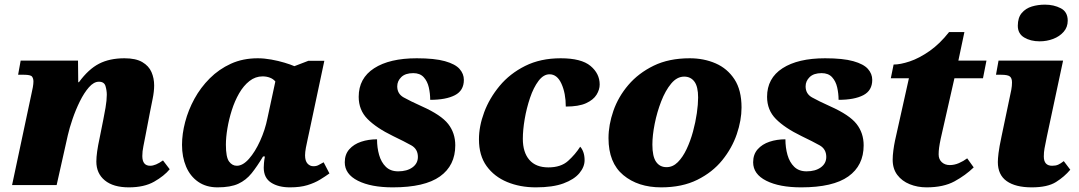

<svg xmlns="http://www.w3.org/2000/svg" viewBox="-20 -797 4648 827"><path d="M535 10Q468 10 431.5 -20Q395 -50 395 -101Q395 -120 398.5 -145Q402 -170 409 -202L425 -282Q429 -301 434.5 -333Q440 -365 440 -389Q440 -407 434.5 -426Q429 -445 406 -445Q384 -445 363 -421Q342 -397 324 -360.5Q306 -324 292.5 -284.5Q279 -245 272 -214L224 0H32L116 -395Q119 -407 121.5 -421.5Q124 -436 124 -446Q124 -459 118 -467Q112 -475 83 -475H58L69 -536H316L317 -443H320Q361 -499 406.5 -522.5Q452 -546 516 -546Q565 -546 593 -529.5Q621 -513 632.5 -486.5Q644 -460 644 -429Q644 -403 637.5 -371.5Q631 -340 626 -314L607 -215Q602 -188 597.5 -166.5Q593 -145 593 -125Q593 -83 627 -83Q650 -83 682 -106L711 -68Q687 -39 644 -14.5Q601 10 535 10Z M917 10Q868 10 833.5 -14Q799 -38 781.5 -79.5Q764 -121 764 -173Q764 -220 777.5 -271.5Q791 -323 817.5 -371.5Q844 -420 883.5 -459.5Q923 -499 974.5 -522.5Q1026 -546 1090 -546Q1118 -546 1148.5 -540.5Q1179 -535 1205.5 -527Q1232 -519 1248 -512L1308 -535H1377L1312 -229Q1310 -218 1305.5 -199Q1301 -180 1297.5 -160.5Q1294 -141 1294 -128Q1294 -104 1304.5 -92.5Q1315 -81 1330 -81Q1343 -81 1352 -86Q1361 -91 1374 -98L1399 -50Q1381 -37 1358 -23Q1335 -9 1304 0.5Q1273 10 1229 10Q1179 10 1147.5 -10.5Q1116 -31 1116 -75Q1116 -82 1117 -94.5Q1118 -107 1121 -123H1113Q1088 -81 1064 -51Q1040 -21 1006.5 -5.5Q973 10 917 10ZM1000 -83Q1026 -83 1052.5 -113Q1079 -143 1100.5 -190.5Q1122 -238 1132 -288L1166 -446Q1157 -457 1142.5 -462.5Q1128 -468 1111 -468Q1080 -468 1054.5 -448Q1029 -428 1010 -395Q991 -362 978.5 -322.5Q966 -283 959.5 -244Q953 -205 953 -174Q953 -120 966.5 -101.5Q980 -83 1000 -83Z M1672 10Q1578 10 1521.5 -18.5Q1465 -47 1465 -98Q1465 -132 1484.5 -154Q1504 -176 1535.5 -186.5Q1567 -197 1604 -197Q1604 -161 1613 -129.5Q1622 -98 1642 -78.5Q1662 -59 1695 -59Q1733 -59 1756.5 -76Q1780 -93 1780 -121Q1780 -155 1751.5 -171Q1723 -187 1673 -211Q1601 -246 1563 -284.5Q1525 -323 1525 -380Q1525 -460 1591.5 -503Q1658 -546 1775 -546Q1852 -546 1896.5 -533.5Q1941 -521 1959.5 -500Q1978 -479 1978 -453Q1978 -407 1939.5 -387Q1901 -367 1833 -367Q1833 -394 1827 -420.5Q1821 -447 1805 -464.5Q1789 -482 1760 -482Q1726 -482 1708.5 -465Q1691 -448 1691 -425Q1691 -393 1718.5 -377.5Q1746 -362 1797 -339Q1880 -302 1910.5 -263Q1941 -224 1941 -171Q1941 -84 1875 -37Q1809 10 1672 10Z M2288 10Q2220 10 2164.5 -13Q2109 -36 2076 -81.5Q2043 -127 2043 -197Q2043 -253 2065.5 -313.5Q2088 -374 2132 -427Q2176 -480 2242 -513Q2308 -546 2395 -546Q2484 -546 2523.5 -513Q2563 -480 2563 -433Q2563 -411 2549.5 -389Q2536 -367 2504.5 -352.5Q2473 -338 2417 -338Q2417 -395 2398.5 -436Q2380 -477 2347 -477Q2321 -477 2299.5 -448.5Q2278 -420 2263 -375.5Q2248 -331 2240 -284Q2232 -237 2232 -199Q2232 -141 2260 -108.5Q2288 -76 2342 -76Q2396 -76 2427 -104Q2458 -132 2479 -165Q2487 -157 2492.5 -142Q2498 -127 2498 -107Q2498 -78 2475.5 -51Q2453 -24 2407 -7Q2361 10 2288 10Z M2828 10Q2728 10 2664.5 -43Q2601 -96 2601 -202Q2601 -259 2622 -319.5Q2643 -380 2686.5 -431Q2730 -482 2795.5 -514Q2861 -546 2951 -546Q3012 -546 3062.5 -524Q3113 -502 3143.5 -455.5Q3174 -409 3174 -334Q3174 -279 3153.5 -219Q3133 -159 3091 -107Q3049 -55 2983.5 -22.5Q2918 10 2828 10ZM2851 -77Q2878 -77 2899.5 -98.5Q2921 -120 2937.5 -155Q2954 -190 2965 -230.5Q2976 -271 2981.5 -309.5Q2987 -348 2987 -377Q2987 -424 2971 -445.5Q2955 -467 2927 -467Q2896 -467 2871 -437Q2846 -407 2828 -360.5Q2810 -314 2800 -264Q2790 -214 2790 -174Q2790 -123 2806 -100Q2822 -77 2851 -77Z M3431 10Q3337 10 3280.5 -18.5Q3224 -47 3224 -98Q3224 -132 3243.5 -154Q3263 -176 3294.5 -186.5Q3326 -197 3363 -197Q3363 -161 3372 -129.5Q3381 -98 3401 -78.5Q3421 -59 3454 -59Q3492 -59 3515.5 -76Q3539 -93 3539 -121Q3539 -155 3510.5 -171Q3482 -187 3432 -211Q3360 -246 3322 -284.5Q3284 -323 3284 -380Q3284 -460 3350.5 -503Q3417 -546 3534 -546Q3611 -546 3655.5 -533.5Q3700 -521 3718.5 -500Q3737 -479 3737 -453Q3737 -407 3698.5 -387Q3660 -367 3592 -367Q3592 -394 3586 -420.5Q3580 -447 3564 -464.5Q3548 -482 3519 -482Q3485 -482 3467.5 -465Q3450 -448 3450 -425Q3450 -393 3477.5 -377.5Q3505 -362 3556 -339Q3639 -302 3669.5 -263Q3700 -224 3700 -171Q3700 -84 3634 -37Q3568 10 3431 10Z M3971 10Q3932 10 3898.5 -3.5Q3865 -17 3845 -43.5Q3825 -70 3825 -109Q3825 -127 3828 -149.5Q3831 -172 3835 -191L3895 -460H3817L3829 -519Q3858 -519 3898.5 -532.5Q3939 -546 3983.5 -577Q4028 -608 4068 -659H4134L4108 -536H4229L4214 -460H4091L4032 -200Q4027 -176 4025 -161Q4023 -146 4023 -132Q4023 -111 4036.5 -98.5Q4050 -86 4071 -86Q4091 -86 4110.5 -94.5Q4130 -103 4146 -115L4174 -76Q4139 -42 4091.5 -16Q4044 10 3971 10Z M4458 -619Q4419 -619 4391.5 -635.5Q4364 -652 4364 -686Q4364 -721 4381 -741Q4398 -761 4424.5 -769Q4451 -777 4481 -777Q4519 -777 4549 -761.5Q4579 -746 4579 -708Q4579 -680 4561.5 -660Q4544 -640 4516.5 -629.5Q4489 -619 4458 -619ZM4424 10Q4354 10 4316 -17Q4278 -44 4278 -99Q4278 -113 4281 -138Q4284 -163 4294 -210L4329 -377Q4333 -394 4336 -410.5Q4339 -427 4339 -442Q4339 -460 4330 -467.5Q4321 -475 4292 -475H4270L4281 -536H4559L4489 -208Q4482 -174 4479 -157.5Q4476 -141 4476 -123Q4476 -83 4512 -83Q4527 -83 4537.5 -87.5Q4548 -92 4562 -103L4590 -66Q4565 -36 4528.5 -13Q4492 10 4424 10Z"/></svg>

Font: Noto Serif Black
Style: Italic
Weight: 900
Italic angle: -12°
Designer: Monotype Design Team
Foundry: Monotype Imaging Inc.
Version: Version 2.013